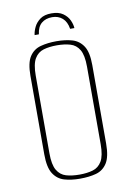

<svg xmlns="http://www.w3.org/2000/svg" viewBox="-84 -776 577 841"><g transform="rotate(-10 204.5 -355.5)"><path d="M203 12Q164 12 133.5 3Q103 -6 85 -34Q67 -62 67 -120V-469Q67 -527 85 -554.5Q103 -582 134.5 -590.5Q166 -599 205 -599Q245 -599 275.5 -590Q306 -581 324 -553.5Q342 -526 342 -469V-120Q342 -61 324 -33Q306 -5 275 3.5Q244 12 203 12ZM204 -6Q238 -6 263.5 -13.5Q289 -21 303.5 -45.5Q318 -70 318 -121V-466Q318 -517 303.5 -541.5Q289 -566 263 -573.5Q237 -581 204 -581Q170 -581 144.5 -573.5Q119 -566 104.5 -541.5Q90 -517 90 -466V-121Q90 -70 104.5 -45.5Q119 -21 144.5 -13.5Q170 -6 204 -6ZM205 -723Q237 -723 256 -709.5Q275 -696 283.5 -677.5Q292 -659 293 -642H274Q269 -674 250.5 -690Q232 -706 205 -706Q176 -706 157.5 -690.5Q139 -675 135 -642H116Q118 -659 127 -677.5Q136 -696 154.5 -709.5Q173 -723 205 -723Z"/></g></svg>

Font: Alumni Sans SC Thin
Style: Regular
Weight: 100
Designer: Robert E. Leuschke
Foundry: Robert E. Leuschke
Version: Version 1.018